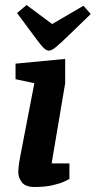

<svg xmlns="http://www.w3.org/2000/svg" viewBox="-20 -740 382 766"><path d="M118 6Q81 6 67 -13Q53 -32 53 -52Q53 -67 55.5 -84.5Q58 -102 60 -112L117 -408L42 -424V-486L240 -505V-408L186 -88H257V-26Q254 -24 237 -16Q220 -8 190 -1Q160 6 118 6ZM175 -538Q164 -538 151.5 -551.5Q139 -565 126 -583L48 -688L86 -720L188 -644L313 -717L342 -684L252 -597Q221 -567 203.5 -552.5Q186 -538 175 -538Z"/></svg>

Font: Faustina Light
Style: Bold Italic
Weight: 700
Italic angle: -8°
Version: Version 1.200